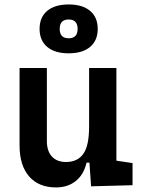

<svg xmlns="http://www.w3.org/2000/svg" viewBox="-20 -818 626 848"><path d="M227.5 9.8Q150.9 9.8 108.6 -38.8Q66.4 -87.4 66.4 -175.8V-517.6H187V-195.3Q187 -150.9 209.2 -126.7Q231.4 -102.5 271.5 -102.5Q322.3 -102.5 347.9 -138.4Q373.5 -174.3 373.5 -258.8V-517.6H494.1V-108.4L565.4 -97.7V0L382.3 4.9L375 -99.6H362.3Q350.1 -46.9 314.7 -18.6Q279.3 9.8 227.5 9.8ZM283.2 -582.5Q222.2 -582.5 188.5 -610.8Q154.8 -639.2 154.8 -690.4Q154.8 -741.7 188.5 -770Q222.2 -798.3 283.2 -798.3Q344.2 -798.3 377.9 -770Q411.6 -741.7 411.6 -690.4Q411.6 -639.2 377.9 -610.8Q344.2 -582.5 283.2 -582.5ZM283.2 -648.9Q322.8 -648.9 322.8 -690.4Q322.8 -731.9 283.2 -731.9Q243.7 -731.9 243.7 -690.4Q243.7 -648.9 283.2 -648.9Z"/></svg>

Font: Cascadia Mono PL SemiBold
Style: Regular
Weight: 600
Monospace: yes
Designer: Aaron Bell
Foundry: Saja Typeworks
Version: Version 2404.023; ttfautohint (v1.8.4)